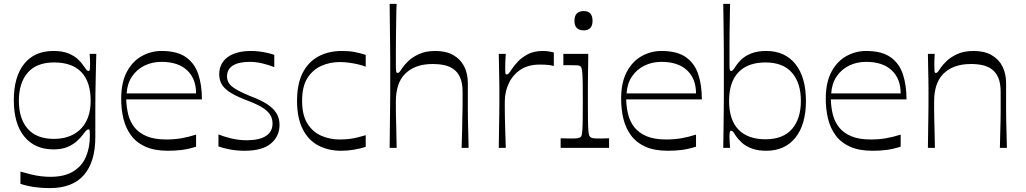

<svg xmlns="http://www.w3.org/2000/svg" viewBox="-20 -760 5272 987"><path d="M236 207Q197 207 159.5 202Q122 197 85 185V122Q112 130 139 136.5Q166 143 191 146Q216 149 238 149Q312 149 357 121Q402 93 422 45.5Q442 -2 442 -62Q442 -81 441 -88Q440 -95 435 -95Q430 -95 424.5 -90Q419 -85 407 -69Q396 -54 377 -36Q358 -18 328 -5Q298 8 255 8Q159 8 105 -58Q51 -124 51 -245Q51 -365 104 -431.5Q157 -498 255 -498Q301 -498 331.5 -485.5Q362 -473 381 -455Q400 -437 410 -421Q421 -405 425.5 -400Q430 -395 435 -395Q440 -395 441.5 -402.5Q443 -410 443 -431Q443 -440 442.5 -454Q442 -468 441 -483H475Q474 -435 472.5 -381.5Q471 -328 470.5 -278Q470 -228 470 -191Q470 -163 470 -144.5Q470 -126 470 -106.5Q470 -87 470 -55Q470 72 411.5 139.5Q353 207 236 207ZM258 -46Q313 -46 355.5 -68Q398 -90 422 -134Q446 -178 446 -242Q446 -339 398.5 -389Q351 -439 258 -439Q168 -439 122.5 -386.5Q77 -334 77 -242Q77 -150 122.5 -98Q168 -46 258 -46Z M844 15Q774 15 727.5 -6Q681 -27 653.5 -64.5Q626 -102 614.5 -150Q603 -198 603 -252Q603 -337 632.5 -391.5Q662 -446 709.5 -472Q757 -498 810 -498Q891 -498 936 -466Q981 -434 999.5 -378Q1018 -322 1018 -249H629Q630 -208 639.5 -170.5Q649 -133 672 -104.5Q695 -76 734.5 -59.5Q774 -43 834 -43Q875 -43 911 -49Q947 -55 988 -68V-6Q947 7 913 11Q879 15 844 15ZM988 -280Q988 -355 942 -398.5Q896 -442 810 -442Q762 -442 722.5 -422.5Q683 -403 658.5 -366.5Q634 -330 631 -280Z M1103 -7V-69Q1132 -57 1170.5 -48Q1209 -39 1249 -39Q1313 -39 1347 -61Q1381 -83 1381 -125Q1381 -151 1368.5 -170.5Q1356 -190 1329 -207Q1302 -224 1257 -241Q1201 -262 1168.5 -281.5Q1136 -301 1121.5 -324Q1107 -347 1107 -378Q1107 -434 1150 -466Q1193 -498 1272 -498Q1291 -498 1311.5 -495.5Q1332 -493 1352.5 -488.5Q1373 -484 1390 -478V-415Q1362 -426 1329 -434Q1296 -442 1264 -442Q1207 -442 1177 -423Q1147 -404 1147 -367Q1147 -336 1173.5 -314.5Q1200 -293 1269 -265Q1320 -246 1352.5 -225Q1385 -204 1401 -178Q1417 -152 1417 -118Q1417 -60 1373 -22.5Q1329 15 1237 15Q1198 15 1163.5 8.5Q1129 2 1103 -7Z M1733 15Q1667 15 1615.5 -12.5Q1564 -40 1535.5 -97.5Q1507 -155 1507 -241Q1507 -329 1536 -385.5Q1565 -442 1617 -470Q1669 -498 1738 -498Q1775 -498 1803.5 -492.5Q1832 -487 1860 -478V-417Q1843 -424 1821.5 -429Q1800 -434 1776 -437.5Q1752 -441 1726 -441Q1676 -441 1632 -421.5Q1588 -402 1560.5 -359Q1533 -316 1533 -241Q1533 -168 1560.5 -124.5Q1588 -81 1632 -62Q1676 -43 1726 -43Q1755 -43 1778 -46Q1801 -49 1821.5 -54.5Q1842 -60 1860 -65V-5Q1832 4 1799.5 9.5Q1767 15 1733 15Z M1983 0Q1984 -83 1984.5 -136.5Q1985 -190 1985.5 -222.5Q1986 -255 1986 -276Q1986 -297 1986 -313.5Q1986 -330 1986 -353Q1986 -384 1986 -407Q1986 -430 1986 -454Q1986 -478 1985.5 -512.5Q1985 -547 1984.5 -601Q1984 -655 1983 -740H2019Q2018 -731 2017.5 -704.5Q2017 -678 2016.5 -642Q2016 -606 2015.5 -566Q2015 -526 2015 -490.5Q2015 -455 2015 -430Q2015 -402 2016.5 -393.5Q2018 -385 2024 -385Q2029 -385 2033.5 -390Q2038 -395 2049 -412Q2059 -427 2080 -447Q2101 -467 2135 -482.5Q2169 -498 2218 -498Q2273 -498 2310 -477Q2347 -456 2366 -419Q2385 -382 2385 -332Q2385 -288 2385 -256Q2385 -224 2385 -198Q2385 -172 2385.5 -145Q2386 -118 2387 -84Q2388 -50 2389 0H2353Q2355 -53 2355.5 -87.5Q2356 -122 2356.5 -145.5Q2357 -169 2357.5 -188.5Q2358 -208 2358 -231Q2358 -254 2358 -287Q2358 -332 2346 -360Q2334 -388 2313 -403.5Q2292 -419 2264.5 -425Q2237 -431 2205 -431Q2156 -431 2120.5 -417.5Q2085 -404 2061 -379Q2037 -354 2026 -318.5Q2015 -283 2015 -239Q2015 -215 2015 -199Q2015 -183 2015.5 -162Q2016 -141 2017 -103.5Q2018 -66 2019 0Z M2544 0Q2545 -68 2545.5 -109.5Q2546 -151 2546.5 -177Q2547 -203 2547 -222.5Q2547 -242 2547 -266Q2547 -289 2547 -308Q2547 -327 2546.5 -349Q2546 -371 2545.5 -402Q2545 -433 2544 -483H2580Q2579 -466 2578 -449Q2577 -432 2577 -421Q2577 -393 2578 -385Q2579 -377 2585 -377Q2590 -377 2595.5 -383Q2601 -389 2612 -406Q2621 -420 2640.5 -441.5Q2660 -463 2692 -480.5Q2724 -498 2771 -498Q2787 -498 2802 -495.5Q2817 -493 2827 -490V-421Q2815 -424 2799.5 -426Q2784 -428 2755 -428Q2695 -428 2655.5 -401.5Q2616 -375 2595.5 -331.5Q2575 -288 2575 -239Q2575 -215 2575 -197.5Q2575 -180 2575.5 -157.5Q2576 -135 2577 -98.5Q2578 -62 2580 0Z M2862 0V-49Q2877 -49 2889 -48.5Q2901 -48 2911 -48Q2939 -48 2949 -49.5Q2959 -51 2964 -55Q2968 -58 2970 -65Q2972 -72 2973.5 -90Q2975 -108 2975.5 -143Q2976 -178 2976 -238Q2976 -296 2975.5 -331Q2975 -366 2973.5 -383.5Q2972 -401 2970 -408Q2968 -415 2964 -419Q2959 -423 2950 -424Q2941 -425 2916 -425Q2907 -425 2897.5 -425Q2888 -425 2876 -425V-483H3004Q3004 -466 3003.5 -434Q3003 -402 3002.5 -365.5Q3002 -329 3002 -297Q3002 -265 3002 -246Q3002 -184 3002.5 -147Q3003 -110 3004.5 -91Q3006 -72 3008.5 -65Q3011 -58 3015 -55Q3020 -51 3029.5 -49.5Q3039 -48 3068 -48Q3078 -48 3088.5 -48.5Q3099 -49 3111 -49V0ZM2981 -604Q2933 -604 2933 -653Q2933 -703 2981 -703Q3026 -703 3026 -653Q3026 -604 2981 -604Z M3414 15Q3344 15 3297.5 -6Q3251 -27 3223.5 -64.5Q3196 -102 3184.5 -150Q3173 -198 3173 -252Q3173 -337 3202.5 -391.5Q3232 -446 3279.5 -472Q3327 -498 3380 -498Q3461 -498 3506 -466Q3551 -434 3569.5 -378Q3588 -322 3588 -249H3199Q3200 -208 3209.5 -170.5Q3219 -133 3242 -104.5Q3265 -76 3304.5 -59.5Q3344 -43 3404 -43Q3445 -43 3481 -49Q3517 -55 3558 -68V-6Q3517 7 3483 11Q3449 15 3414 15ZM3558 -280Q3558 -355 3512 -398.5Q3466 -442 3380 -442Q3332 -442 3292.5 -422.5Q3253 -403 3228.5 -366.5Q3204 -330 3201 -280Z M3919 15Q3874 15 3842.5 2.5Q3811 -10 3792 -28Q3773 -46 3763 -61Q3753 -78 3748 -83Q3743 -88 3738 -88Q3733 -88 3731.5 -81Q3730 -74 3730 -55Q3730 -44 3731 -29.5Q3732 -15 3733 0H3698Q3699 -59 3699.5 -106.5Q3700 -154 3700.5 -191.5Q3701 -229 3701 -260Q3701 -291 3701 -318.5Q3701 -346 3701 -373Q3701 -400 3701 -427Q3701 -454 3701 -484Q3701 -514 3700.5 -551Q3700 -588 3699.5 -634.5Q3699 -681 3698 -740H3733Q3733 -719 3732 -680Q3731 -641 3730.5 -594Q3730 -547 3730 -503Q3730 -459 3730 -428Q3730 -409 3731.5 -402Q3733 -395 3738 -395Q3743 -395 3748 -400Q3753 -405 3763 -421Q3773 -437 3792 -455Q3811 -473 3842.5 -485.5Q3874 -498 3919 -498Q4015 -498 4069 -430.5Q4123 -363 4123 -241Q4123 -120 4069 -52.5Q4015 15 3919 15ZM3915 -44Q4005 -44 4051 -96.5Q4097 -149 4097 -241Q4097 -334 4051 -386.5Q4005 -439 3915 -439Q3825 -439 3776.5 -389Q3728 -339 3728 -241Q3728 -143 3776.5 -93.5Q3825 -44 3915 -44Z M4466 15Q4396 15 4349.5 -6Q4303 -27 4275.5 -64.5Q4248 -102 4236.5 -150Q4225 -198 4225 -252Q4225 -337 4254.5 -391.5Q4284 -446 4331.5 -472Q4379 -498 4432 -498Q4513 -498 4558 -466Q4603 -434 4621.5 -378Q4640 -322 4640 -249H4251Q4252 -208 4261.5 -170.5Q4271 -133 4294 -104.5Q4317 -76 4356.5 -59.5Q4396 -43 4456 -43Q4497 -43 4533 -49Q4569 -55 4610 -68V-6Q4569 7 4535 11Q4501 15 4466 15ZM4610 -280Q4610 -355 4564 -398.5Q4518 -442 4432 -442Q4384 -442 4344.5 -422.5Q4305 -403 4280.5 -366.5Q4256 -330 4253 -280Z M4750 0Q4751 -68 4751.5 -109.5Q4752 -151 4752.5 -177Q4753 -203 4753 -222.5Q4753 -242 4753 -266Q4753 -290 4753 -309Q4753 -328 4752.5 -349.5Q4752 -371 4751.5 -402.5Q4751 -434 4750 -483H4785Q4784 -466 4783.5 -453Q4783 -440 4783 -430Q4783 -402 4784 -393.5Q4785 -385 4791 -385Q4796 -385 4800.5 -390Q4805 -395 4816 -412Q4826 -427 4847 -447Q4868 -467 4902 -482.5Q4936 -498 4985 -498Q5040 -498 5077 -477Q5114 -456 5133 -419Q5152 -382 5152 -332Q5152 -288 5152 -256Q5152 -224 5152 -198Q5152 -172 5152.5 -145Q5153 -118 5154 -84Q5155 -50 5156 0H5120Q5121 -49 5122 -82Q5123 -115 5123.5 -139.5Q5124 -164 5124 -185Q5124 -206 5124 -230Q5124 -254 5124 -287Q5124 -332 5112 -360Q5100 -388 5079 -403.5Q5058 -419 5031 -425Q5004 -431 4972 -431Q4923 -431 4887.5 -417.5Q4852 -404 4828 -379Q4804 -354 4793 -318.5Q4782 -283 4782 -239Q4782 -215 4782 -197.5Q4782 -180 4782.5 -157.5Q4783 -135 4784 -98.5Q4785 -62 4786 0Z"/></svg>

Font: Ojuju
Style: Regular
Weight: 400
Designer: Chisaokwu Joboson, Mirko Velimirovic
Foundry: Udi Foundry
Version: Version 1.000